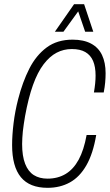

<svg xmlns="http://www.w3.org/2000/svg" viewBox="-20 -888 526 920"><path d="M208 12Q122 12 80 -39Q38 -90 38 -193Q38 -240 45 -297.5Q52 -355 67 -413Q88 -495 120.5 -559Q153 -623 203.5 -660.5Q254 -698 328 -698Q381 -698 416.5 -679Q452 -660 469 -624Q486 -588 486 -537Q486 -516 484 -493.5Q482 -471 477 -445H430Q434 -468 436 -488Q438 -508 438 -526Q438 -568 426 -596Q414 -624 389 -638.5Q364 -653 324 -653Q285 -653 251.5 -635.5Q218 -618 189 -580Q160 -542 138 -480.5Q116 -419 100 -331Q97 -312 94 -293.5Q91 -275 89.5 -259Q88 -243 87 -227.5Q86 -212 86 -198Q86 -140 100.5 -103Q115 -66 142 -49Q169 -32 208 -32Q257 -32 294.5 -54.5Q332 -77 357 -123Q382 -169 395 -241H441Q426 -152 394 -96Q362 -40 315 -14Q268 12 208 12ZM243 -736 335 -868H383L427 -736H388L347 -856H371L284 -736Z"/></svg>

Font: Archivo ExtraCondensed Thin
Style: Italic
Weight: 250
Width: 2
Italic angle: -10°
Designer: Hector Gatti
Foundry: Omnibus-Type
Version: Version 2.001